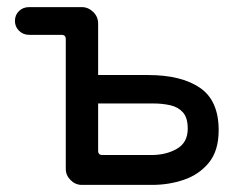

<svg xmlns="http://www.w3.org/2000/svg" viewBox="-20 -548 682 540"><path d="M210 -28Q192 -28 178.5 -41.5Q165 -55 165 -73V-438Q165 -450 153 -450H62Q45 -450 33.5 -461.5Q22 -473 22 -489Q22 -506 33.5 -517Q45 -528 62 -528H210Q228 -528 242 -514.5Q256 -501 256 -482V-337H396Q490 -337 542.5 -301Q595 -265 595 -182Q595 -124 567.5 -90.5Q540 -57 497.5 -42.5Q455 -28 408 -28ZM268 -112H406Q447 -112 477.5 -129.5Q508 -147 508 -186Q508 -217 494.5 -232Q481 -247 459 -252Q437 -257 411 -257H256V-124Q256 -112 268 -112Z"/></svg>

Font: Huninn
Style: Regular
Weight: 400
Designer: justfont
Foundry: justfont
Version: Version 1.003